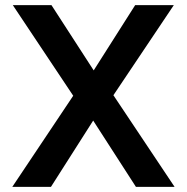

<svg xmlns="http://www.w3.org/2000/svg" viewBox="-20 -730 730 750"><path d="M28 0 266 -356 30 -710H181L346 -455L508 -710H659L423 -358L662 0H511L344 -259L179 0Z"/></svg>

Font: Geist SemBd
Style: Regular
Weight: 400
Designer: Basement.studio, Andrés Briganti, Mateo Zaragoza
Foundry: Basement.studio, Vercel, Andrés Briganti, Guido Ferreyra, Mateo Zaragoza
Version: Version 1.401